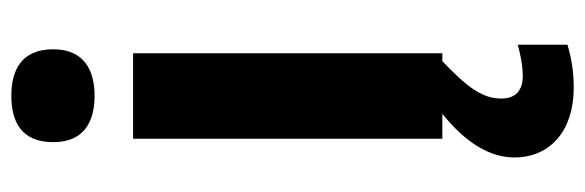

<svg xmlns="http://www.w3.org/2000/svg" viewBox="-367 -434 1033 339"><g transform="rotate(-90 149.5 -264.5)"><path d="M150 -761C105 -761 68 -744 68 -687C68 -632 105 -614 150 -614C194 -614 232 -632 232 -687C232 -744 194 -761 150 -761ZM145 104C145 70 166 43 211 0H225V-546H74V0H118C67 41 41 84 41 127C41 192 90 232 164 232C196 232 219 227 240 221V133C227 137 204 142 185 142C161 142 145 131 145 104Z"/></g></svg>

Font: Noto Sans Myanmar UI
Style: Bold
Weight: 700
Designer: Monotype Design Team
Foundry: Monotype Imaging Inc.
Version: Version 2.103